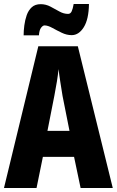

<svg xmlns="http://www.w3.org/2000/svg" viewBox="-20 -947 588 967"><path d="M386 0 353 -157H196L164 0H0L173 -714H372L548 0ZM295 -464Q289 -501 283.5 -536Q278 -571 275 -599Q269 -542 254 -466L219 -288H330ZM428 -927Q427 -850 402 -810Q377 -770 341 -770Q316 -770 291 -782Q266 -794 243.5 -806.5Q221 -819 204 -819Q196 -819 187 -807.5Q178 -796 176 -769H99Q99 -792 102.5 -819Q106 -846 114.5 -870.5Q123 -895 140 -910.5Q157 -926 185 -926Q211 -926 234.5 -913.5Q258 -901 279.5 -889Q301 -877 323 -877Q335 -877 341 -890Q347 -903 351 -927Z"/></svg>

Font: Noto Sans Thai ExtCond ExtBd
Style: Regular
Weight: 800
Width: 2
Designer: Monotype Design Team
Foundry: Monotype Imaging Inc.
Version: Version 2.002; ttfautohint (v1.8.4.7-5d5b)